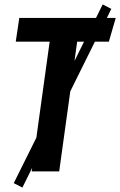

<svg xmlns="http://www.w3.org/2000/svg" viewBox="-20 -773 542 866"><path d="M408 -585 297 -361 247 0H123L125 -16L81 73L42 53L144 -152L204 -585H51L67 -692H413L443 -753L482 -733L462 -692H502L471 -585ZM359 -585H328L316 -498Z"/></svg>

Font: Fira Sans Compressed SemiBold
Style: Italic
Weight: 600
Width: 1
Italic angle: -8°
Designer: bBox Type GmbH & Carrois Corporate GbR & Edenspiekermann AG
Foundry: bBox Type GmbH & Carrois Corporate GbR & Edenspiekermann AG
Version: Version 4.301